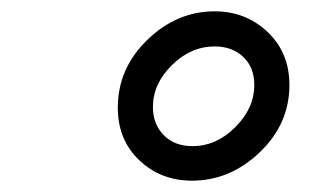

<svg xmlns="http://www.w3.org/2000/svg" viewBox="-20 -631 565 339"><path d="M188 -441Q188 -510 240 -560.5Q292 -611 359 -611Q414 -611 452.5 -574.5Q491 -538 491 -481Q491 -412 438.5 -362Q386 -312 319 -312Q264 -312 226 -348Q188 -384 188 -441ZM250 -442Q250 -412 269 -392.5Q288 -373 320 -373Q362 -373 395.5 -406.5Q429 -440 429 -481Q429 -512 409.5 -530.5Q390 -549 359 -549Q317 -549 283.5 -516Q250 -483 250 -442Z"/></svg>

Font: CMU Typewriter Text
Style: LightOblique
Weight: 200
Italic angle: -9.46001°
Version: Version 0.7.0